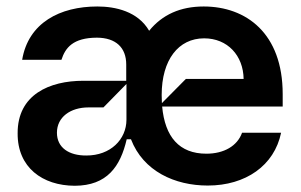

<svg xmlns="http://www.w3.org/2000/svg" viewBox="-20 -573 947 604"><path d="M869.3 -277C869.3 -468.4 754.3 -552.6 620.7 -552.6C547.6 -552.6 490.4 -527 449.2 -476.2C413.7 -537.3 343 -552.6 286.2 -552.6C168.7 -552.6 69.2 -501.4 49.7 -384.9H173.3C185.4 -422.6 209.5 -454.2 284.8 -454.5C344.5 -454.2 377.1 -423.3 377.1 -370V-318.9H242.2C136.4 -318.9 34.8 -275.9 35.5 -153.4C34.8 -46.2 113.6 11 215.2 11.4C316.8 11 358.7 -49 378.6 -134.9H392C430.8 -34.1 530.2 10.7 633.5 10.7C752.8 10.7 843 -52.2 864.3 -155.5H741.5C726.6 -113.6 684.3 -89.5 629.3 -89.5C543.7 -89.5 498.9 -142.4 490.1 -237.9H869.3ZM489.3 -248.6C489 -256.7 488.6 -265.3 488.6 -274.1C488.6 -384.6 541.2 -452.4 622.2 -452.4C695.7 -452.4 745.4 -398.4 746.4 -324.6H564.6ZM377.8 -196C377.5 -134.9 328.1 -83.5 251.4 -83.8C197.4 -83.5 159.1 -108 159.1 -155.5C159.1 -204.5 201.3 -235.1 258.5 -235.1H305.4L377.8 -308.9Z"/></svg>

Font: Riot Sans 2.0
Style: Bold
Weight: 600
Designer: Rasmus Andersson
Foundry: rsms
Version: Version 3.006;hotconv 1.0.109;makeotfexe 2.5.65596